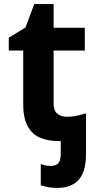

<svg xmlns="http://www.w3.org/2000/svg" viewBox="-20 -682 474 942"><path d="M260 240Q237 240 217 236.5Q197 233 180 227V123Q191 127 203 129.5Q215 132 228 132Q253 132 265.5 119.5Q278 107 278 74V10H265Q216 10 177.5 -6Q139 -22 116.5 -61.5Q94 -101 94 -171V-434H23V-497L105 -547L148 -662H243V-546H396V-434H243V-171Q243 -140 261 -124.5Q279 -109 308 -109Q333 -109 356 -114Q379 -119 402 -126V74Q402 160 366 200Q330 240 260 240Z"/></svg>

Font: RS Noto Sans
Style: Bold
Weight: 700
Designer: Monotype Design Team
Foundry: Monotype Imaging Inc.
Version: Version 3.10